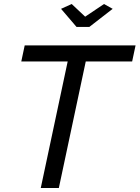

<svg xmlns="http://www.w3.org/2000/svg" viewBox="-20 -936 695 956"><path d="M317 -630H86L103 -710H655L638 -630H407L273 0H183ZM284 -892 337 -916 404 -853 498 -916 541 -892 425 -802H361Z"/></svg>

Font: Raleway Thin Medium
Style: Italic
Weight: 500
Italic angle: -12°
Version: Version 4.026